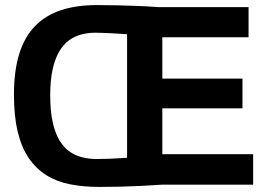

<svg xmlns="http://www.w3.org/2000/svg" viewBox="-20 -728 1044 757"><path d="M978 0H620Q577 3 536 5Q495 7 454.5 8Q414 9 371 9Q308 9 255.5 -1.5Q203 -12 162.5 -37.5Q122 -63 93.5 -104.5Q65 -146 50 -208Q35 -270 35 -354Q35 -449 56 -516Q77 -583 118.5 -625.5Q160 -668 221 -688Q282 -708 362 -708Q404 -708 444 -707Q484 -706 524 -704.5Q564 -703 603 -700H960V-581H620V-418H936V-301H620V-120H978ZM481 -106V-593Q472 -594 460 -594.5Q448 -595 434 -596Q420 -597 406.5 -597.5Q393 -598 379.5 -598.5Q366 -599 356 -599Q327 -599 300.5 -592Q274 -585 252 -569Q230 -553 213.5 -525Q197 -497 187.5 -454.5Q178 -412 178 -352Q178 -291 187.5 -247.5Q197 -204 214 -175.5Q231 -147 253.5 -131Q276 -115 303.5 -108Q331 -101 362 -101Q386 -101 408 -102Q430 -103 449.5 -104Q469 -105 481 -106Z"/></svg>

Font: Georama ExtraCondensed Thin SemiBold
Style: Regular
Weight: 600
Version: Version 1.001